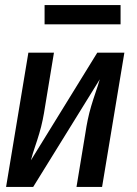

<svg xmlns="http://www.w3.org/2000/svg" viewBox="-20 -738 540 758"><path d="M4 0 92 -530H193L158 -318Q154 -291 148.5 -264.5Q143 -238 135 -211Q127 -184 118 -158Q109 -132 102 -105L364 -530H471L383 0H282L317 -212Q321 -239 326.5 -265.5Q332 -292 340 -319Q348 -346 357 -372Q366 -398 374 -425L111 0ZM156 -642V-718H456V-642Z"/></svg>

Font: Iosevka Curly Semibold Oblique
Style: Regular
Weight: 600
Italic angle: -9°
Monospace: yes
Designer: Belleve Invis
Foundry: Belleve Invis
Version: Version 11.1.0; ttfautohint (v1.8.3)